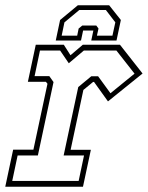

<svg xmlns="http://www.w3.org/2000/svg" viewBox="-30 -710 562 730"><path d="M-10 0 20 -141H97L150.5 -391.5L144.5 -399H76L106 -540H212.5L238 -500L285 -540H426L512 -430.5L380.5 -324.5L327.5 -398.5H324L287 -368L238.5 -140.5H315.5L285.5 0ZM16.5 -22H269L289.5 -119H212L267.5 -379L317 -420H343L390 -355.5L481.5 -430L412.5 -518H289L231.5 -469.5L198.5 -518H122L101.5 -420.5H157.5L173.5 -398L114 -119H37ZM385 -690 429.5 -634 413 -556H317L325 -594H286L278 -556H182L198.5 -634L266 -690ZM372.5 -672H271.5L215 -625L204.5 -574.5H263.5L269 -601.5L283 -613H336L344.5 -601.5L338.5 -574.5H397.5L408.5 -625Z"/></svg>

Font: Tourney Condensed ExtraLight
Style: Italic
Weight: 200
Width: 3
Italic angle: -12°
Designer: Tyler Finck
Foundry: Etcetera Type Co
Version: Version 1.010; ttfautohint (v1.8.3)